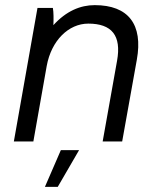

<svg xmlns="http://www.w3.org/2000/svg" viewBox="-20 -551 613 748"><path d="M34 0H110L162 -294C180 -393 247 -459 324 -459C415 -459 454 -413 436 -314L380 0H456L513 -318C538 -456 480 -531 349 -531C293 -531 238 -508 188 -453C189 -477 189 -504 186 -520H126ZM155 177H205L288 34H217Z"/></svg>

Font: Fixel Text 20240404
Style: Italic
Weight: 400
Width: 4
Italic angle: -10°
Designer: AlfaBravo + MacPaw
Foundry: Kyrylo Tkachov, Marchela Mozhyna, Serhii Makarenko, Maria Weinstein, Zakhar Kryvoshyya
Version: Version 1.211;Glyphs 3.2 (3225)